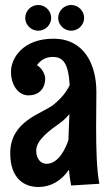

<svg xmlns="http://www.w3.org/2000/svg" viewBox="-20 -723 443 769"><path d="M378 13C367 -42 365 -129 365 -214C365 -264 366 -314 366 -355C366 -465 317 -568 194 -568C72 -568 24 -490 24 -436C24 -381 54 -341 94 -341C133 -341 161 -365 161 -409C161 -409 160 -442 128 -462C141 -480 161 -495 191 -495C232 -495 254 -471 259 -382C246 -354 224 -328 196 -305C150 -267 21 -241 21 -109C21 -2 83 26 134 26C183 26 226 1 256 -43C258 -21 261 0 265 20ZM254 -162C242 -126 214 -67 166 -67C140 -67 125 -91 125 -120C125 -163 182 -203 221 -231C234 -240 247 -253 258 -266ZM185 -651C185 -680 161 -703 133 -703C105 -703 81 -680 81 -651C81 -623 105 -600 133 -600C161 -600 185 -623 185 -651ZM317 -651C317 -680 293 -703 265 -703C237 -703 213 -680 213 -651C213 -623 237 -600 265 -600C293 -600 317 -623 317 -651Z"/></svg>

Font: Rum Raisin
Style: Regular
Weight: 400
Designer: Astigmatic (AOETI)
Foundry: Astigmatic (AOETI)
Version: Version 1.000